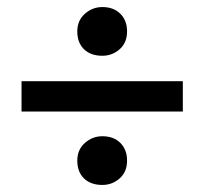

<svg xmlns="http://www.w3.org/2000/svg" viewBox="-20 -623 579 544"><path d="M498 -393V-307H41V-393ZM199 -168Q199 -199 220.5 -218Q242 -237 270 -237Q302 -237 321 -218Q340 -199 340 -168Q340 -136 319 -117.5Q298 -99 270 -99Q237 -99 218 -117.5Q199 -136 199 -168ZM199 -534Q199 -565 220.5 -584Q242 -603 270 -603Q302 -603 321 -584Q340 -565 340 -534Q340 -502 319 -483.5Q298 -465 270 -465Q237 -465 218 -483.5Q199 -502 199 -534Z"/></svg>

Font: Bitter SemiBold
Style: Regular
Weight: 600
Designer: Sol Matas, and Bitter project Authors
Foundry: Sol Matas
Version: Version 2.001